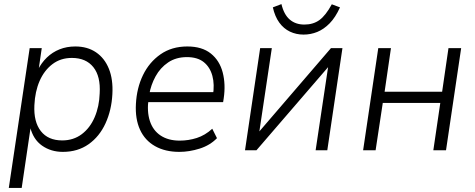

<svg xmlns="http://www.w3.org/2000/svg" viewBox="-20 -734 2323 938"><path d="M23 184 125 -499H184L168 -389H163Q182 -427 209 -453Q236 -479 271 -493Q306 -507 348 -507Q407 -507 449 -478.5Q491 -450 512 -398Q533 -346 529 -274Q525 -196 495.5 -131.5Q466 -67 413 -29.5Q360 8 287 8Q229 8 185.5 -22.5Q142 -53 127 -114H130L86 184ZM284 -48Q339 -48 379.5 -78.5Q420 -109 442.5 -161.5Q465 -214 467 -278Q472 -361 436 -406Q400 -451 331 -451Q276 -451 236 -420.5Q196 -390 173.5 -338.5Q151 -287 148 -220Q144 -139 179.5 -93.5Q215 -48 284 -48Z M856 8Q787 8 737.5 -20Q688 -48 664 -100.5Q640 -153 644 -226Q648 -304 678.5 -367Q709 -430 764 -468.5Q819 -507 895 -507Q967 -507 1010 -472.5Q1053 -438 1068 -380Q1083 -322 1073 -254L1070 -235H687L695 -284H1041L1020 -267Q1029 -321 1017.5 -363.5Q1006 -406 975.5 -430.5Q945 -455 893 -455Q840 -455 801.5 -429Q763 -403 740 -361Q717 -319 709 -272L706 -252Q697 -190 712 -143.5Q727 -97 764.5 -72Q802 -47 858 -47Q901 -47 941.5 -60Q982 -73 1017 -105L1040 -59Q1006 -24 955.5 -8Q905 8 856 8Z M1177 0 1251 -499H1308L1244 -71H1229L1597 -499H1653L1579 0H1522L1586 -427H1601L1233 0ZM1463 -565Q1427 -565 1396.5 -579.5Q1366 -594 1344.5 -623.5Q1323 -653 1313 -698L1355 -714Q1367 -663 1395.5 -638.5Q1424 -614 1467 -614Q1510 -614 1540.5 -636Q1571 -658 1601 -713L1641 -698Q1619 -649 1590.5 -620Q1562 -591 1530 -578Q1498 -565 1463 -565Z M1754 0 1828 -499H1890L1859 -286H2140L2171 -499H2233L2159 0H2097L2131 -231H1850L1815 0Z"/></svg>

Font: Nunitoga
Style: Light Italic
Weight: 300
Italic angle: -9°
Designer: Vernon Adams
Foundry: Vernon Adams
Version: Version 1.0